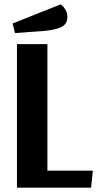

<svg xmlns="http://www.w3.org/2000/svg" viewBox="-20 -863 452 883"><path d="M407 -78 399 0H58V-660H198V-78ZM290 -787Q290 -750 259 -737Q228 -724 175 -720L49 -711L38 -755L259 -843Q273 -833 281.5 -817.5Q290 -802 290 -787Z"/></svg>

Font: Sansita Medium
Style: Regular
Weight: 500
Designer: Pablo Cosgaya
Foundry: Omnibus-Type
Version: Version 1.006